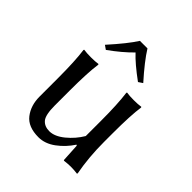

<svg xmlns="http://www.w3.org/2000/svg" viewBox="-182 -768 900 900"><g transform="rotate(45 268.5 -318.0)"><path d="M281 -646Q314 -593 382 -517L361 -503Q290 -555 255 -593Q211 -548 148 -503L128 -517Q200 -597 231 -646ZM365 -92Q337 -49 297 -19.5Q257 10 214 10Q145 10 114 -30Q83 -70 83 -129V-249Q83 -365 74 -429L76 -432Q94 -429 123 -429Q152 -429 170 -432L172 -429Q163 -369 163 -249V-150Q163 -87 180.5 -66.5Q198 -46 230 -46Q265 -46 303.5 -77.5Q342 -109 367 -151V-249Q367 -363 358 -429L360 -432Q378 -429 407 -429Q436 -429 454 -432L456 -429Q447 -369 447 -249V-192Q447 -91 464 0L462 3Q442 0 418 0Q401 0 378 3Q374 3 374 0L369 -89Z"/></g></svg>

Font: Libertinus Sans
Style: Regular
Weight: 400
Designer: Philipp H. Poll
Foundry: Khaled Hosny
Version: Version 6.1